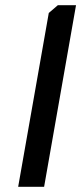

<svg xmlns="http://www.w3.org/2000/svg" viewBox="-20 -720 313 740"><path d="M50 0H150L273 -700H203L168 -670Z"/></svg>

Font: Scada
Style: Italic
Weight: 400
Designer: Jovanny Lemonad
Foundry: Jovanny Lemonad
Version: Version 3.005